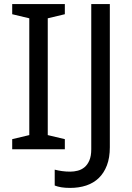

<svg xmlns="http://www.w3.org/2000/svg" viewBox="-20 -734 650 944"><path d="M298.8 0H40V-49.8L124 -69.8V-644L40 -664.1V-713.9H298.8V-664.1L214.8 -644V-69.8L298.8 -49.8ZM324.7 189.9Q299.8 189.9 281.2 186.8Q262.7 183.6 249 178.2V100.1Q265.6 104.5 284.7 107.2Q303.7 109.9 325.7 109.9Q343.8 109.9 362.1 105.2Q380.4 100.6 395.3 88.4Q410.2 76.2 419.4 54.7Q428.7 33.2 428.7 0V-713.9H520V-9.8Q520 41.5 505.6 79.1Q491.2 116.7 465.6 141.4Q439.9 166 404.1 178Q368.2 189.9 324.7 189.9Z"/></svg>

Font: WenQuanYi Micro Hei
Style: Regular
Weight: 400
Foundry: Ascender Corporation
Version: Version 0.2.0-beta